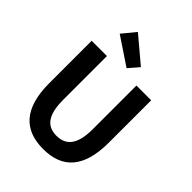

<svg xmlns="http://www.w3.org/2000/svg" viewBox="-279 -1149 1307 1307"><g transform="rotate(45 374.0 -496.0)"><path d="M376 14C556 14 661 -88 661 -333V-741H519V-320C519 -166 462 -114 376 -114C289 -114 235 -166 235 -320V-741H88V-333C88 -88 194 14 376 14ZM388 -777 452 -851 268 -1006 189 -910Z"/></g></svg>

Font: Noto Sans JP
Style: Bold
Weight: 700
Designer: Ryoko NISHIZUKA 西塚涼子 (kana, bopomofo & ideographs); Paul D. Hunt (Latin, Greek & Cyrillic); Sandoll Communications 산돌커뮤니
Foundry: Adobe
Version: Version 2.004;hotconv 1.0.118;makeotfexe 2.5.65603